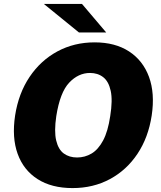

<svg xmlns="http://www.w3.org/2000/svg" viewBox="-20 -949 822 979"><path d="M350 10Q243 10 171.5 -35.8Q100 -81.5 70 -164.5Q40 -247.5 57 -360Q74.5 -473 130.8 -556.8Q187 -640.5 272.5 -686.8Q358 -733 462.5 -733Q567 -733 638 -686.8Q709 -640.5 739.8 -556.8Q770.5 -473 753.5 -360Q736.5 -248 681 -164.8Q625.5 -81.5 540.5 -35.8Q455.5 10 350 10ZM373 -146Q413 -146 447 -166.2Q481 -186.5 505.8 -232.8Q530.5 -279 542 -357Q555 -437.5 544.5 -485.8Q534 -534 506.2 -555.5Q478.5 -577 439 -577Q379.5 -577 332.8 -527.5Q286 -478 267 -357Q255.5 -279 266.5 -232.8Q277.5 -186.5 305.5 -166.2Q333.5 -146 373 -146ZM398 -929H203.5L382.5 -783.5H521.5Z"/></svg>

Font: Public Sans Black
Style: Italic
Weight: 900
Italic angle: -8°
Designer: The Public Sans project authors (U.S. Web Design System). Libre Franklin designed by Pablo Impallari and Rodrigo Fuenzal
Version: Version 1.007; ttfautohint (v1.8.1) -l 8 -r 50 -G 200 -x 14 